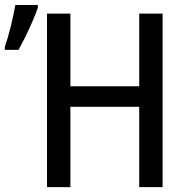

<svg xmlns="http://www.w3.org/2000/svg" viewBox="-22 -770 772 790"><path d="M647 0H550.8V-330.6H267.6V0H171.4V-713.9H267.6V-415H550.8V-713.9H647ZM-2 -564.9V-578.1Q3.4 -592.8 10 -615.2Q16.6 -637.7 22.7 -662.8Q28.8 -688 33.7 -710.9Q38.6 -733.9 41 -749.5H133.8V-738.8Q125.5 -714.4 112.5 -684.1Q99.6 -653.8 84.5 -622.8Q69.3 -591.8 54.2 -564.9Z"/></svg>

Font: Open Sans SemiCondensed Medium
Style: Regular
Weight: 500
Width: 4
Designer: Monotype Design Team
Foundry: Monotype Imaging Inc.
Version: Version 3.000